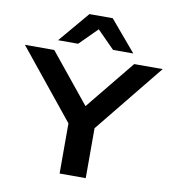

<svg xmlns="http://www.w3.org/2000/svg" viewBox="-111 -1034 1015 1121"><g transform="rotate(10 396.5 -473.5)"><path d="M318 0V-361L345 -264L-12 -705H162L400 -412H397L636 -705H805L447 -264L473 -361V0ZM174 -765 328 -947H466L620 -765H500L397 -869L293 -765Z"/></g></svg>

Font: Nunito Sans 7pt Expanded
Style: Bold
Weight: 700
Width: 7
Designer: Vernon Adams
Foundry: Vernon Adams
Version: Version 3.101;gftools[0.9.27]